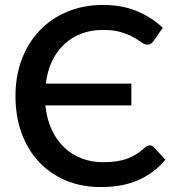

<svg xmlns="http://www.w3.org/2000/svg" viewBox="-20 -748 712 776"><path d="M585.5 -160.5C578.8 -160.5 572.2 -157.5 565.5 -151.5C553.8 -140.8 542.1 -131.8 530.3 -124.5C518.4 -117.2 505.8 -111.1 492.5 -106.2C479.2 -101.4 464.6 -97.9 448.7 -95.7C432.9 -93.6 415 -92.5 395 -92.5C365 -92.5 336.7 -97.6 310 -107.7C283.3 -117.9 259.7 -132.8 239.2 -152.5C218.7 -172.2 201.9 -196.2 188.7 -224.5C175.6 -252.8 167.2 -285.3 163.5 -322H511V-410H165C169.3 -444.3 178 -475 191 -502C204 -529 220.6 -551.7 240.8 -570.2C260.9 -588.7 284.1 -602.8 310.2 -612.5C336.4 -622.2 365 -627 396 -627C425.7 -627 450.4 -623.9 470.2 -617.7C490.1 -611.6 506.6 -604.7 519.7 -597.2C532.9 -589.7 543.7 -582.9 552.2 -576.7C560.7 -570.6 568.3 -567.5 575 -567.5C581.3 -567.5 586.3 -568.8 590 -571.5C593.7 -574.2 596.8 -577.3 599.5 -581L638 -635.5C608.7 -663.5 574.1 -685.9 534.2 -702.7C494.4 -719.6 448.5 -728 396.5 -728C344.2 -728 296.2 -719 252.7 -701C209.2 -683 171.9 -657.7 140.7 -625.2C109.6 -592.7 85.4 -553.9 68.2 -508.7C51.1 -463.6 42.5 -414 42.5 -360C42.5 -306 50.6 -256.5 66.7 -211.5C82.9 -166.5 106 -127.7 136 -95.2C166 -62.7 202.2 -37.4 244.7 -19.2C287.2 -1.1 334.8 8 387.5 8C446.8 8 497.8 -1.6 540.5 -20.7C583.2 -39.9 619.2 -67.2 648.5 -102.5L602 -153C597.3 -158 591.8 -160.5 585.5 -160.5Z"/></svg>

Font: Lato Semibold
Style: Regular
Weight: 600
Designer: Lukasz Dziedzic
Foundry: tyPoland Lukasz Dziedzic
Version: Version 2.006; 2014-01-15